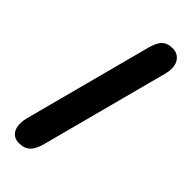

<svg xmlns="http://www.w3.org/2000/svg" viewBox="-286 -803 979 979"><g transform="rotate(45 204.0 -313.5)"><path d="M309 -762C254 -762 233 -733 217 -672.5L34.5 18C30.5 33.5 29 47 29 60C29 107 55 135 94.5 135C149.5 135 174.5 106 190.5 45.5L373 -645C376.5 -659 378.5 -672 378.5 -684.5C378.5 -733 349 -762 309 -762Z"/></g></svg>

Font: RTM Light Light
Style: Regular
Weight: 300
Designer: after Tyler Finck
Foundry: An Endless Supply
Version: Version 1.000;Glyphs 3.2.1 (3258)